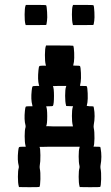

<svg xmlns="http://www.w3.org/2000/svg" viewBox="-20 -737 456 790"><path d="M168.5 -546.9 169.4 -549.8H225.1Q280.3 -549.8 281.2 -548.8Q284.2 -543.9 285.2 -520Q286.1 -496.1 284.2 -482.4Q281.7 -468.8 281.2 -467.8Q280.3 -466.8 294.4 -466.8Q307.6 -466.8 309.1 -465.3Q312 -460.4 313 -436.8Q314 -413.1 312 -399.4Q309.6 -385.3 309.1 -384.3Q308.1 -383.3 322.3 -383.3Q335.9 -383.3 336.9 -382.3Q339.8 -377.4 340.8 -353.5Q341.8 -329.6 339.8 -315.9Q337.4 -302.2 336.9 -301.3L348.6 -299.8H350.1Q363.8 -299.8 364.7 -298.8Q365.2 -298.3 366.2 -293Q372.6 -259.3 365.7 -223.1Q364.7 -216.3 365.7 -210.4Q369.1 -195.8 368.7 -167.7Q368.2 -139.6 364.7 -134.3Q363.8 -133.3 377.9 -133.3Q391.6 -133.3 392.6 -132.3Q393.1 -131.8 394 -126.5Q400.4 -92.3 393.6 -56.2Q392.6 -49.8 393.6 -43.9Q397 -28.8 396.2 0Q395.5 28.8 392.1 32.2Q391.1 33.2 349.6 33.2L308.1 32.7L307.1 28.8Q303.7 16.6 303.7 -9.8Q303.7 -36.1 307.1 -45.9Q308.1 -49.8 307.1 -54.7Q303.7 -67.9 303.7 -93.5Q303.7 -119.1 307.1 -129.4L308.1 -133.3H225.1Q215.3 -133.3 206.1 -133.3Q196.8 -133.3 188.7 -133.3Q180.7 -133.3 173.3 -133.1Q166 -132.8 160.4 -132.8Q154.8 -132.8 150.6 -132.8Q146.5 -132.8 144.5 -132.8L142.6 -132.3Q146 -127 146.2 -98.6Q146.5 -70.3 143.6 -56.2Q142.6 -49.8 143.6 -43.9Q147 -28.8 146.2 0Q145.5 28.8 142.1 32.2Q141.1 33.2 99.6 33.2L58.1 32.7L57.1 28.8Q53.7 16.6 53.7 -9.8Q53.7 -36.1 57.1 -45.9Q58.1 -49.8 57.1 -54.7Q50.8 -77.6 54.7 -114.3Q56.2 -128.9 58.1 -131.1Q60.1 -133.3 72.3 -133.3H85.9L85 -137.7Q81.5 -150.9 81.5 -176.8Q81.5 -202.6 85 -212.9Q85.9 -216.8 85 -221.2Q78.6 -244.1 82.5 -281.2Q84 -295.9 85.9 -297.9Q87.9 -299.8 100.1 -299.8H113.8L112.8 -304.7Q106.4 -327.6 110.4 -364.3Q111.8 -378.9 113.8 -381.1Q115.7 -383.3 127.9 -383.3H141.6L140.1 -387.7Q134.3 -409.2 138.2 -447.8Q139.6 -462.4 141.6 -464.6Q143.6 -466.8 155.8 -466.8H169.4L168 -471.2Q164.6 -484.4 164.8 -511Q165 -537.6 168.5 -546.9ZM251.5 -379.4 252.9 -383.3H225.1Q220.7 -383.3 216.6 -383.3Q212.4 -383.3 209 -383.1Q205.6 -382.8 202.9 -382.8Q200.2 -382.8 199.2 -382.8L197.8 -382.3Q202.1 -374.5 202.1 -342.3Q202.1 -309.1 197.8 -301.3Q196.3 -299.8 183.1 -299.8Q168.9 -299.8 169.9 -298.8Q174.3 -291 174.3 -258.8Q174.3 -225.6 169.9 -217.8H176.8Q184.1 -217.3 197 -217Q210 -216.8 225.1 -216.8H280.3L279.3 -221.2Q275.9 -234.4 275.9 -260Q275.9 -285.6 279.3 -295.9L280.8 -299.8L266.6 -300.3L252.4 -300.8L251.5 -304.7Q248 -317.4 248 -343.3Q248 -369.1 251.5 -379.4ZM279.3 -713.4 280.8 -716.8H322.3Q363.3 -716.8 364.7 -715.3Q367.2 -710.9 368.4 -686.8Q369.6 -662.6 367.7 -650.4Q367.2 -648.9 366.7 -645.5Q366.2 -642.1 366.2 -641.1Q365.2 -635.3 364.3 -634.3Q363.8 -633.8 321.8 -633.8H280.3L279.3 -637.7Q275.9 -650.4 275.9 -677.5Q275.9 -704.6 279.3 -713.4ZM85 -713.4 86.4 -716.8H127.9Q168.5 -716.8 169.9 -715.3Q172.4 -710.9 173.8 -686.8Q175.3 -662.6 173.3 -650.4Q172.9 -648.9 172.4 -645.5Q171.9 -642.1 171.9 -641.1Q170.9 -635.3 169.9 -634.3Q169.4 -633.8 127.4 -633.8H85.9L84.5 -637.7Q81.1 -650.4 81.3 -677.5Q81.5 -704.6 85 -713.4Z"/></svg>

Font: VT323
Style: Regular
Weight: 400
Monospace: yes
Version: Version 001.002